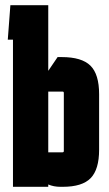

<svg xmlns="http://www.w3.org/2000/svg" viewBox="-20 -720 422 740"><path d="M30 0V-567H10L20 -700H166V-447L202 -500H218Q295 -500 328.5 -467Q362 -434 362 -357V-143Q362 -67 329.5 -33.5Q297 0 222 0H213Q187 0 166 -9V0ZM221 -133Q226 -133 226 -138V-362Q226 -367 221 -367H166V-133Z"/></svg>

Font: Karantina
Style: Bold
Weight: 700
Designer: Rony Koch
Foundry: Rony Koch
Version: Version 1.000; ttfautohint (v1.8.3)